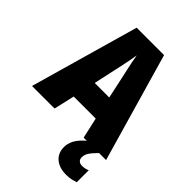

<svg xmlns="http://www.w3.org/2000/svg" viewBox="-271 -833 1192 1192"><g transform="rotate(45 325.0 -237.0)"><path d="M453.6 0 422.9 -136.7H229.5L198.2 0H0L203.6 -715.3H444.3L650.4 0ZM389.6 -288.6 359.9 -427.2Q355 -450.2 348.1 -480.5Q341.3 -510.7 335.2 -541.3Q329.1 -571.8 325.7 -594.2Q322.3 -572.3 316.7 -543Q311 -513.7 304.7 -483.4Q298.3 -453.1 292.5 -428.2L262.2 -288.6ZM531.2 94.7Q531.2 112.3 542 121.8Q552.7 131.3 570.8 131.3Q584 131.3 597.2 128.2Q610.4 125 619.1 120.6V226.1Q605 231 585.2 235.6Q565.4 240.2 539.1 240.2Q479 240.2 443.6 210Q408.2 179.7 408.2 127.9Q408.2 105.5 417.2 81.3Q426.3 57.1 448.5 31.5Q470.7 5.9 509.8 -21L588.9 0Q556.6 32.2 543.9 52.5Q531.2 72.8 531.2 94.7Z"/></g></svg>

Font: Open Sans SemiCondensed ExtraBold
Style: Regular
Weight: 800
Width: 4
Designer: Monotype Design Team
Foundry: Monotype Imaging Inc.
Version: Version 3.000